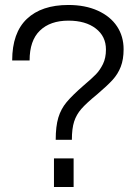

<svg xmlns="http://www.w3.org/2000/svg" viewBox="-20 -752 546 772"><path d="M317 -409Q349 -436 365.5 -453Q382 -470 394 -494.5Q406 -519 406 -553Q406 -606 365 -637.5Q324 -669 255 -669Q182 -669 140.5 -629Q99 -589 99 -509H29Q29 -620 88 -676Q147 -732 255 -732Q323 -732 373.5 -709Q424 -686 450.5 -646Q477 -606 477 -554Q477 -513 465.5 -483.5Q454 -454 432.5 -430.5Q411 -407 371 -373Q327 -337 307 -314Q287 -291 278 -263Q269 -235 269 -190H204Q204 -244 214.5 -279Q225 -314 248 -341.5Q271 -369 317 -409ZM197 -115H276V0H197Z"/></svg>

Font: Aspekta 300
Style: Regular
Weight: 300
Designer: Ivo Dolenc
Version: Version 2.000